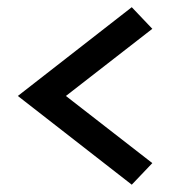

<svg xmlns="http://www.w3.org/2000/svg" viewBox="-20 -611 465 525"><path d="M340.3 -591.3 396.5 -532.2 160.2 -348.6 396.5 -165 340.3 -106 28.8 -348.6Z"/></svg>

Font: Estedad-FD Bold
Style: Regular
Weight: 700
Designer: Amin Abedi
Version: Version 7.3